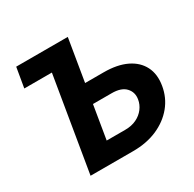

<svg xmlns="http://www.w3.org/2000/svg" viewBox="-159 -895 1070 1061"><g transform="rotate(-30 376.0 -364.0)"><path d="M374.8 -727.5 353.9 -600.8H50L71.5 -727.5ZM301.2 -458.8H474.6Q560.9 -458.8 619 -430.8Q677.1 -402.7 702.7 -352Q728.4 -301.3 716.8 -232.4Q705.4 -163.7 662.5 -111.4Q619.5 -59.1 552 -29.5Q484.4 0 397.9 0H126L247.1 -727.5H400.6L300.4 -124H418.6Q459.9 -124 490.7 -139Q521.6 -153.9 540.5 -179Q559.5 -204.1 564.3 -234Q571.6 -277.1 543.6 -307.1Q515.6 -337 454.3 -336.7H280.9Z"/></g></svg>

Font: Inter Tight
Style: Italic
Weight: 400
Italic angle: -9.39999°
Designer: Rasmus Andersson
Foundry: rsms
Version: Version 3.002